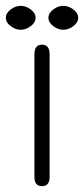

<svg xmlns="http://www.w3.org/2000/svg" viewBox="-44 -626 288 658"><path d="M-7.5 -536.5Q-24 -549 -24 -565Q-24 -581 -7.5 -593.5Q9 -606 27 -606Q45 -606 61.5 -593.5Q78 -581 78 -565Q78 -549 61.5 -536.5Q45 -524 27 -524Q9 -524 -7.5 -536.5ZM138.5 -536.5Q122 -549 122 -565Q122 -581 138.5 -593.5Q155 -606 173 -606Q191 -606 207.5 -593.5Q224 -581 224 -565Q224 -549 207.5 -536.5Q191 -524 173 -524Q155 -524 138.5 -536.5ZM126 -440V-20Q126 12 100 12Q74 12 74 -20V-440Q74 -473 100 -473Q126 -473 126 -440Z"/></svg>

Font: Jura
Style: Regular
Weight: 400
Designer: Daniel Johnson, Alexei Vanyashin
Foundry: Daniel Johnson
Version: Version 5.103